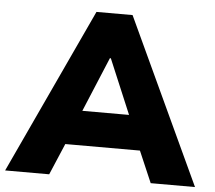

<svg xmlns="http://www.w3.org/2000/svg" viewBox="-64 -761 912 816"><g transform="rotate(5 392.0 -352.5)"><path d="M-13 0 315 -705H469L797 0H608L525 -193L597 -134H185L257 -193L175 0ZM389 -514 273 -236 245 -281H537L510 -236L393 -514Z"/></g></svg>

Font: Nunito Sans 10pt Black
Style: Regular
Weight: 900
Designer: Vernon Adams
Foundry: Vernon Adams
Version: Version 3.101;gftools[0.9.27]